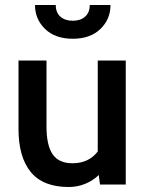

<svg xmlns="http://www.w3.org/2000/svg" viewBox="-20 -738 582 768"><path d="M483 -496V0H380L375 -38Q353 -16 321.5 -3Q290 10 255 10Q152 10 103 -50Q54 -110 54 -222V-496H166V-231Q166 -157 190.5 -121Q215 -85 270 -85Q335 -85 371 -132V-496ZM120 -718H203Q203 -688 221.5 -671.5Q240 -655 271 -655Q302 -655 320.5 -671.5Q339 -688 339 -718H422Q422 -661 381.5 -622Q341 -583 271 -583Q201 -583 160.5 -622Q120 -661 120 -718Z"/></svg>

Font: Cabin SemiBold
Style: Regular
Weight: 600
Designer: Pablo Impallari
Foundry: Pablo Impallari. http://www.impallari.com Igino Marini. http://www.ikern.com
Version: Version 2.200